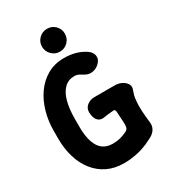

<svg xmlns="http://www.w3.org/2000/svg" viewBox="-214 -985 984 1107"><g transform="rotate(-30 278.5 -431.0)"><path d="M280 16Q217 16 169 -7.5Q121 -31 87.5 -73.5Q54 -116 37 -173Q20 -230 20 -295V-347Q20 -413 37 -473Q54 -533 87 -580Q120 -627 168.5 -655Q217 -683 280 -683Q361 -683 418 -645Q444 -628 448.5 -603Q453 -578 432 -557L430 -555Q412 -537 387 -532Q362 -527 339 -539Q325 -548 310.5 -555.5Q296 -563 280 -563Q240 -563 213 -536.5Q186 -510 173 -461.5Q160 -413 160 -347V-295Q160 -207 189 -160.5Q218 -114 280 -114Q306 -114 328 -119.5Q350 -125 371 -135Q387 -142 391 -153.5Q395 -165 394 -188.5Q393 -212 390 -254Q390 -264 387.5 -271.5Q385 -279 376 -278Q359 -277 342.5 -275Q326 -273 306 -270Q288 -268 275 -277Q262 -286 256 -303.5Q250 -321 250 -339Q250 -367 271 -383.5Q292 -400 319 -400H456Q480 -400 500.5 -390Q521 -380 531.5 -363Q542 -346 534 -325L524 -295Q520 -278 518 -251Q516 -224 518 -189.5Q520 -155 525 -114Q528 -88 515.5 -68Q503 -48 479 -36L438 -16Q437 -15 434.5 -14.5Q432 -14 430 -13Q394 2 355.5 9Q317 16 280 16ZM204 -802Q204 -834 226.5 -856Q249 -878 280 -878Q312 -878 334 -856Q356 -834 356 -802Q356 -771 334 -748.5Q312 -726 280 -726Q249 -726 226.5 -748.5Q204 -771 204 -802Z"/></g></svg>

Font: Winky Sans SemiBold
Style: Regular
Weight: 600
Designer: Simon Atzbach
Foundry: typofactur
Version: Version 1.205